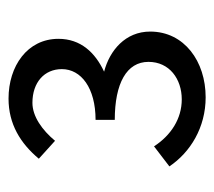

<svg xmlns="http://www.w3.org/2000/svg" viewBox="-46 -884 502 450"><g transform="rotate(-90 205.0 -659.0)"><path d="M202 -428C286 -428 356 -478 356 -558C356 -616 312 -653 262 -666C307 -687 339 -721 339 -773C339 -846 275 -890 199 -890C139 -890 94 -862 58 -819L100 -781C125 -811 157 -834 189 -834C237 -834 268 -806 268 -765C268 -720 224 -686 149 -686V-641C235 -641 285 -613 285 -562C285 -513 245 -484 197 -484C152 -484 113 -509 87 -549L40 -513C73 -464 131 -428 202 -428Z"/></g></svg>

Font: Noto Sans CJK SC Regular
Style: Regular
Weight: 400
Designer: Ryoko NISHIZUKA (kana & ideographs); Paul D. Hunt (Latin, Greek & Cyrillic); Wenlong ZHANG (bopomofo); Sandoll Communica
Foundry: Adobe Systems Incorporated
Version: Version 1.004;PS 1.004;hotconv 1.0.82;makeotf.lib2.5.63406